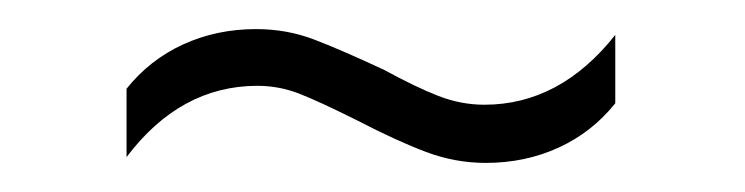

<svg xmlns="http://www.w3.org/2000/svg" viewBox="-20 -406 512 132"><path d="M226 -323Q200 -336 186 -341.5Q172 -347 157 -347Q104 -347 67 -298V-345Q83 -365 106 -375.5Q129 -386 156 -386Q177 -386 195.5 -379Q214 -372 244 -358Q266 -346 281.5 -340Q297 -334 313 -334Q365 -334 403 -382V-335Q387 -315 364 -304.5Q341 -294 314 -294Q293 -294 273 -301.5Q253 -309 226 -323Z"/></svg>

Font: KaputaLibre
Style: Regular
Weight: 400
Designer: Multiple designers
Foundry: Textual
Version: Version 2.900